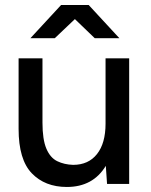

<svg xmlns="http://www.w3.org/2000/svg" viewBox="-20 -732 601 764"><path d="M149 -244Q149 -177 164.5 -140.5Q180 -104 208 -90.5Q236 -77 271 -76Q332 -76 366 -119Q400 -162 400 -240V-500H494V0H406L401 -72Q350 12 246 12Q159 12 106.5 -42.5Q54 -97 54 -219V-500H149ZM101 -580 223 -712H333L455 -580H357L278 -656L198 -580Z"/></svg>

Font: Figtree Medium
Style: Regular
Weight: 500
Designer: Erik Kennedy
Foundry: Erik Kennedy
Version: Version 2.001; ttfautohint (v1.8.4.7-5d5b);gftools[0.9.27]